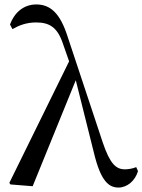

<svg xmlns="http://www.w3.org/2000/svg" viewBox="-20 -829 641 864"><path d="M513 15C552 15 588 -15 601 -59L593 -77C577 -70 556 -67 542 -67C502 -67 475 -92 443 -186L284 -665C251 -768 208 -809 143 -809C87 -809 45 -773 25 -719L36 -698C64 -714 98 -728 142 -728C202 -728 239 -707 264 -630L291 -553L22 -6L27 1L127 9L321 -468L402 -144C433 -13 470 15 513 15Z"/></svg>

Font: Source Han Serif CN Medium
Style: Regular
Weight: 500
Designer: Ryoko NISHIZUKA 西塚涼子 (kana & ideographs); Frank Grießhammer (Latin, Greek & Cyrillic); Wenlong ZHANG 张文龙 (bopomofo); San
Foundry: Adobe
Version: Version 2.002;hotconv 1.1.0;makeotfexe 2.6.0